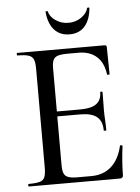

<svg xmlns="http://www.w3.org/2000/svg" viewBox="-56 -851 654 895"><g transform="rotate(-5 271.0 -403.5)"><path d="M469 0H43Q40 0 40 -6Q40 -12 43 -12Q77 -12 94.5 -17Q112 -22 118 -37Q124 -52 124 -81V-544Q124 -573 118 -587.5Q112 -602 94.5 -607.5Q77 -613 43 -613Q40 -613 40 -619Q40 -625 43 -625H451Q461 -625 461 -616L463 -490Q463 -487 457.5 -486.5Q452 -486 451 -489Q444 -544 412 -572.5Q380 -601 328 -601H277Q247 -601 231 -596Q215 -591 209 -577.5Q203 -564 203 -540V-85Q203 -61 208.5 -47.5Q214 -34 229 -28.5Q244 -23 271 -23H337Q394 -23 431 -56.5Q468 -90 482 -152Q482 -155 488 -154Q494 -153 494 -150Q490 -123 487 -85Q484 -47 484 -15Q484 0 469 0ZM413 -230Q413 -273 388.5 -293.5Q364 -314 310 -314H165V-337H313Q364 -337 388 -354.5Q412 -372 412 -409Q412 -411 417.5 -411Q423 -411 423 -409Q423 -378 422.5 -361Q422 -344 422 -325Q422 -302 423.5 -279Q425 -256 425 -230Q425 -228 419 -228Q413 -228 413 -230ZM294 -690Q249 -690 222.5 -719.5Q196 -749 191 -803Q190 -807 195.5 -807Q201 -807 202 -805Q206 -782 232.5 -763Q259 -744 294 -744Q328 -744 354.5 -763Q381 -782 385 -805Q386 -807 391.5 -807Q397 -807 396 -803Q391 -749 365 -719.5Q339 -690 294 -690Z"/></g></svg>

Font: Cormorant Medium
Style: Regular
Weight: 500
Designer: Christian Thalmann (Catharsis Fonts)
Foundry: Catharsis Fonts
Version: Version 4.000